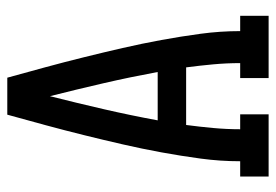

<svg xmlns="http://www.w3.org/2000/svg" viewBox="-138 -638 775 540"><g transform="rotate(-90 250.0 -367.5)"><path d="M24 0V-80H67Q67 -136 74.5 -191.5Q82 -247 92 -301.5Q102 -356 114.5 -410.5Q127 -465 140.5 -519.5Q154 -574 168.5 -627.5Q183 -681 198 -735H302Q317 -681 331.5 -627.5Q346 -574 359.5 -519.5Q373 -465 385.5 -410.5Q398 -356 408 -301.5Q418 -247 425.5 -191.5Q433 -136 433 -80H476V0H301V-80H343Q343 -118 339.5 -156Q336 -194 331 -232H169Q164 -194 160.5 -156Q157 -118 157 -80H199V0ZM182 -312H318Q304 -388 286.5 -464Q269 -540 250 -615Q231 -540 213.5 -464Q196 -388 182 -312Z"/></g></svg>

Font: Iosevka Curly Slab Medium
Style: Regular
Weight: 500
Monospace: yes
Designer: Belleve Invis
Foundry: Belleve Invis
Version: Version 22.1.2; ttfautohint (v1.8.4)